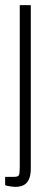

<svg xmlns="http://www.w3.org/2000/svg" viewBox="-20 -546 194 748"><path d="M41 182Q35 182 26.5 181Q18 180 10.5 178.5Q3 177 0 175V143H35Q52 143 54.5 134.5Q57 126 57 101V-526H100V111Q100 137 92.5 153Q85 169 71.5 175.5Q58 182 41 182Z"/></svg>

Font: Archivo ExtraCondensed Thin
Style: Regular
Weight: 250
Width: 2
Designer: Hector Gatti
Foundry: Omnibus-Type
Version: Version 2.001